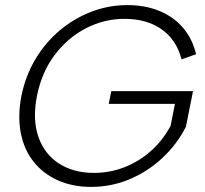

<svg xmlns="http://www.w3.org/2000/svg" viewBox="-20 -727 807 754"><path d="M693 -494Q673 -571 614.5 -612Q556 -653 469 -653Q389 -653 317.5 -616Q246 -579 195 -511.5Q144 -444 125 -350Q107 -257 131 -189Q155 -121 212 -84.5Q269 -48 349 -48Q411 -48 468 -70Q525 -92 572 -133.5Q619 -175 650 -233L667 -319H407L417 -369H738L710 -229Q675 -160 617.5 -106.5Q560 -53 488.5 -23Q417 7 338 7Q265 7 207 -19Q149 -45 111.5 -92.5Q74 -140 61.5 -205.5Q49 -271 64 -350Q80 -429 119 -494.5Q158 -560 214.5 -607.5Q271 -655 339 -681Q407 -707 480 -707Q550 -707 606 -684Q662 -661 699 -617.5Q736 -574 750 -514Z"/></svg>

Font: Albert Sans Light
Style: Italic
Weight: 300
Italic angle: -11.25°
Designer: Andreas Rasmussen
Foundry: a.Foundry
Version: Version 1.025